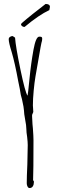

<svg xmlns="http://www.w3.org/2000/svg" viewBox="-20 -937 292 969"><path d="M115 -12Q115 -44 118 -108L120 -205Q120 -219 117 -246Q113 -270 113 -286Q113 -303 107 -333Q101 -365 101 -379Q101 -391 91 -436Q88 -445 87 -450.5Q86 -456 85 -458Q81 -486 72 -527Q55 -620 39 -674Q24 -722 24 -739Q24 -746 30 -750.5Q36 -755 44 -755L56 -747Q59 -702 83 -586.5Q107 -471 119 -454Q121 -459 129 -541Q136 -614 149 -686Q161 -752 178 -752Q183 -752 186 -751.5Q189 -751 191 -749Q193 -747 193 -741Q193 -732 189 -720L185 -700L159 -551Q154 -522 150 -479.5Q146 -437 146 -405Q146 -396 147 -389Q148 -381 148 -372L142 -357V-349L144 -310L146 -289Q149 -249 149 -229Q149 -71 147 -27L150 -24Q150 -22 151 -21V-17Q151 -5 145.5 3.5Q140 12 129 12Q123 12 119 4.5Q115 -3 115 -12ZM86 -815Q86 -818 114 -841L146 -867L173 -888Q207 -914 210 -917Q232 -917 232 -902L229 -886Q177 -862 104 -801Q97 -801 91.5 -805Q86 -809 86 -815Z"/></svg>

Font: Amatic SC
Style: Regular
Weight: 400
Designer: Multiple Designers
Foundry: Vernon Adams
Version: Version 2.505